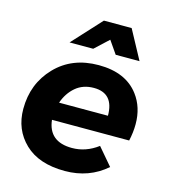

<svg xmlns="http://www.w3.org/2000/svg" viewBox="-113 -852 838 949"><g transform="rotate(15 305.5 -378.0)"><path d="M523 -614H401L356 -679L286 -614H165L301 -762H443ZM306 6Q173 6 101 -63Q29 -132 29 -238Q29 -367 113.5 -455Q198 -543 334 -543Q473 -543 539 -455Q585 -394 585 -308Q585 -266 575 -222H180Q192 -113 311 -113Q382 -113 443 -159L518 -71Q430 6 306 6ZM442 -313Q442 -428 340 -428Q284.5 -428 247 -396Q209.5 -364 192 -313Z"/></g></svg>

Font: Argentum Sans SemiBold
Style: Italic
Weight: 600
Italic angle: -11°
Designer: Julieta Ulanovsky (font), Cristiano Sobral (main changes and remaster)
Foundry: Julieta Ulanovsky (font), Cristiano Sobral (main changes and remaster)
Version: Version 2.007;June 15, 2022;FontCreator 14.0.0.2814 64-bit; 